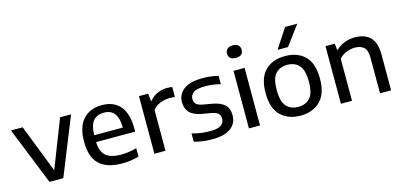

<svg xmlns="http://www.w3.org/2000/svg" viewBox="-70 -1274 3661 1750"><g transform="rotate(-15 1760.0 -399.0)"><path d="M225.5 0 7.5 -543.5H118L294.5 -90.5L471 -543.5H574.5L356 0Z M909.5 9.5Q768 9.5 696.2 -57.5Q624.5 -124.5 624.5 -271.5Q624.5 -410 688.8 -481Q753 -552 867 -552Q979 -552 1038.8 -480.8Q1098.5 -409.5 1098.5 -269V-240H729.5Q733 -148.5 779.2 -109.5Q825.5 -70.5 923.5 -70.5Q957 -70.5 993.8 -76Q1030.5 -81.5 1069 -92V-12Q1026 -0.5 987 4.5Q948 9.5 909.5 9.5ZM866 -481.5Q802.5 -481.5 766.8 -440.8Q731 -400 729 -305H999.5Q997.5 -399.5 963.5 -440.5Q929.5 -481.5 866 -481.5Z M1215.5 0V-543.5H1302L1310.5 -473H1316.5Q1344.5 -510.5 1388.8 -530Q1433 -549.5 1481 -549.5Q1507 -549.5 1530 -545.5V-450.5Q1517 -453 1503.2 -453.8Q1489.5 -454.5 1476 -454.5Q1436.5 -454.5 1392.2 -437.8Q1348 -421 1320 -385V0Z M1761 9.5Q1666 9.5 1590 -13.5V-91.5Q1633.5 -79 1675.5 -73.2Q1717.5 -67.5 1761 -67.5Q1833.5 -67.5 1864 -89Q1894.5 -110.5 1894.5 -149Q1894.5 -180.5 1877.2 -197.8Q1860 -215 1815.5 -223.5L1728.5 -238.5Q1648 -253.5 1613.8 -291Q1579.5 -328.5 1579.5 -389.5Q1579.5 -461 1637.2 -506.5Q1695 -552 1820 -552Q1898 -552 1964.5 -534V-455.5Q1895.5 -474.5 1821.5 -474.5Q1739.5 -474.5 1709.2 -450.8Q1679 -427 1679 -392.5Q1679 -365 1695.2 -346.2Q1711.5 -327.5 1756 -319L1842.5 -304Q1920.5 -290 1957.5 -255Q1994.5 -220 1994.5 -154Q1994.5 -78.5 1935.5 -34.5Q1876.5 9.5 1761 9.5Z M2107.5 0V-543.5H2212V0ZM2160 -651.5Q2091 -651.5 2091 -710.5Q2091 -738 2108.5 -753.8Q2126 -769.5 2160 -769.5Q2194 -769.5 2211.5 -753.8Q2229 -738 2229 -710.5Q2229 -651.5 2160 -651.5Z M2594 9.5Q2478 9.5 2407.8 -59Q2337.5 -127.5 2337.5 -271.5Q2337.5 -414.5 2406.8 -483.2Q2476 -552 2594 -552Q2712.5 -552 2781.5 -484Q2850.5 -416 2850.5 -271.5Q2850.5 -128.5 2780.2 -59.5Q2710 9.5 2594 9.5ZM2594 -73Q2664.5 -73 2705 -117.2Q2745.5 -161.5 2745.5 -270.5Q2745.5 -381 2704.8 -425.2Q2664 -469.5 2594 -469.5Q2524 -469.5 2483.2 -425.5Q2442.5 -381.5 2442.5 -272.5Q2442.5 -162 2483.2 -117.5Q2524 -73 2594 -73ZM2544.5 -624 2665 -808H2780L2643.5 -624Z M2975.5 0V-543.5H3062.5L3069.5 -484H3075.5Q3148.5 -552 3256 -552Q3313 -552 3356.5 -531.2Q3400 -510.5 3424.5 -464.8Q3449 -419 3449 -343.5V0H3344.5V-338.5Q3344.5 -407 3313.8 -434.2Q3283 -461.5 3230 -461.5Q3192.5 -461.5 3151.2 -446.2Q3110 -431 3080 -396V0Z"/></g></svg>

Font: Encode Sans Semi Expanded Medium
Style: Regular
Weight: 500
Width: 6
Designer: Multiple Designers
Foundry: Impallari Type
Version: Version 3.000; ttfautohint (v1.8.3) -l 8 -r 50 -G 200 -x 14 